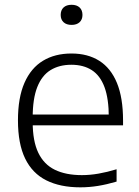

<svg xmlns="http://www.w3.org/2000/svg" viewBox="-20 -773 580 802"><path d="M315.5 9.5Q231.5 9.5 173.2 -19.8Q115 -49 85 -110.8Q55 -172.5 55 -270.5Q55 -365 82.2 -427Q109.5 -489 159.5 -519.2Q209.5 -549.5 278.5 -549.5Q346.5 -549.5 394.8 -519Q443 -488.5 468.5 -426.5Q494 -364.5 494 -269.5V-249.5H82.5V-294.5H453L434.5 -281.5Q434.5 -360.5 416.5 -409Q398.5 -457.5 363.5 -480Q328.5 -502.5 278 -502.5Q227.5 -502.5 191.2 -480.2Q155 -458 135.8 -409.5Q116.5 -361 116.5 -281.5V-263.5Q116.5 -183.5 140 -134.8Q163.5 -86 209.2 -63.8Q255 -41.5 322 -41.5Q356 -41.5 391.8 -47.8Q427.5 -54 467 -66V-14.5Q426.5 -2.5 389.5 3.5Q352.5 9.5 315.5 9.5ZM279 -669Q257.5 -669 245.5 -680.2Q233.5 -691.5 233.5 -710.5Q233.5 -730.5 245.5 -741.8Q257.5 -753 279 -753Q300.5 -753 312.5 -741.8Q324.5 -730.5 324.5 -710.5Q324.5 -691.5 312.5 -680.2Q300.5 -669 279 -669Z"/></svg>

Font: Encode Sans SemiExpanded Light
Style: Regular
Weight: 300
Width: 6
Designer: Multiple Designers
Foundry: Impallari Type
Version: Version 3.002